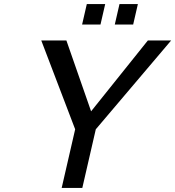

<svg xmlns="http://www.w3.org/2000/svg" viewBox="-20 -920 858 940"><path d="M449 -287 383 0H282L348 -287L182 -722H305L426 -375L704 -722H818ZM542 -800 565 -900H655L632 -800ZM382 -800 405 -900H495L472 -800Z"/></svg>

Font: Perun
Style: Italic
Weight: 400
Italic angle: -12°
Foundry: Copyright (c) Stefan Peev, Context Ltd, 2016
Version: Version 1.027